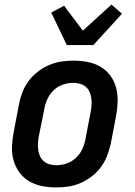

<svg xmlns="http://www.w3.org/2000/svg" viewBox="-20 -807 590 839"><path d="M225 12Q193 12 163 6Q133 0 107.5 -15Q82 -30 64.5 -54Q47 -78 39 -107Q31 -136 32.5 -168Q34 -200 40 -231L63 -351Q68 -378 78 -404Q88 -430 105 -453Q122 -476 145.5 -494Q169 -512 195 -523Q221 -534 247.5 -538Q274 -542 301 -542Q333 -542 363.5 -536Q394 -530 419.5 -515Q445 -500 462.5 -476Q480 -452 487.5 -423Q495 -394 494 -362Q493 -330 487 -299L464 -179Q458 -152 448 -126Q438 -100 421 -77Q404 -54 380.5 -36Q357 -18 331.5 -7Q306 4 279 8Q252 12 225 12ZM227 -85Q248 -85 270.5 -92.5Q293 -100 311 -116.5Q329 -133 339 -154Q349 -175 353 -197L376 -317Q379 -332 380 -347.5Q381 -363 379 -378Q377 -393 371 -406Q365 -419 354.5 -428Q344 -437 329.5 -441Q315 -445 299 -445Q278 -445 255.5 -437.5Q233 -430 215.5 -413.5Q198 -397 188 -376Q178 -355 174 -333L150 -213Q147 -198 146 -182.5Q145 -167 147 -152Q149 -137 155 -124Q161 -111 172 -102Q183 -93 197 -89Q211 -85 227 -85ZM272 -610 204 -752 260 -782 342 -673 467 -787 513 -747 388 -610Z"/></svg>

Font: Lode
Style: Bold Italic
Weight: 700
Italic angle: -11°
Monospace: yes
Designer: Belleve Invis
Foundry: Belleve Invis
Version: Version 29.2.0; ttfautohint (v1.8.3)